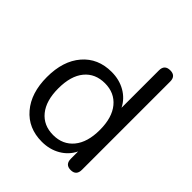

<svg xmlns="http://www.w3.org/2000/svg" viewBox="-198 -841 979 979"><g transform="rotate(45 291.5 -351.5)"><path d="M261 9Q163 9 104.5 -59.5Q46 -128 46 -243Q46 -359 104.5 -427Q163 -495 261 -495Q317 -495 360.5 -470Q404 -445 426 -401V-671Q426 -712 467 -712Q507 -712 507 -671V-35Q507 7 467 7Q427 7 427 -35V-87Q405 -42 361 -16.5Q317 9 261 9ZM278 -56Q347 -56 387.5 -105Q428 -154 428 -243Q428 -332 387.5 -381Q347 -430 278 -430Q208 -430 168 -381.5Q128 -333 128 -243Q128 -154 168 -105Q208 -56 278 -56Z"/></g></svg>

Font: Nunito
Style: Regular
Weight: 400
Designer: Vernon Adams
Foundry: Vernon Adams
Version: Version 3.602